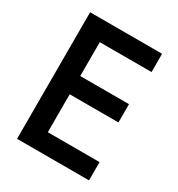

<svg xmlns="http://www.w3.org/2000/svg" viewBox="-170 -826 871 938"><g transform="rotate(30 265.0 -357.0)"><path d="M65 0V-714H471V-611H179V-420H454V-317H179V-103H471V0Z"/></g></svg>

Font: Noto Sans Mono Condensed SemiBold
Style: Regular
Weight: 600
Width: 3
Designer: Monotype Design Team
Foundry: Monotype Imaging Inc.
Version: Version 2.014